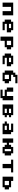

<svg xmlns="http://www.w3.org/2000/svg" viewBox="3539 -4187 734 7852"><g transform="rotate(90 3906.0 -261.0)"><path d="M86.8 0V-434H607.6V0H434V-347.2H260.4V0Z M1128.5 -347.2H954.9V-260.4H1128.5ZM954.9 -173.6V-86.8H1215.3V0H868.1V-86.8H781.2V-347.2H868.1V-434H1215.3V-347.2H1302.1V-173.6Z M1475.7 86.8V-434H1909.7V-347.2H1996.5V-173.6H1909.7V-86.8H1649.3V86.8ZM1649.3 -173.6H1822.9V-347.2H1649.3Z M2517.4 -347.2H2343.8V-260.4H2517.4ZM2343.8 -173.6V-86.8H2604.2V0H2256.9V-86.8H2170.1V-347.2H2256.9V-434H2604.2V-347.2H2691V-173.6Z M2951.4 0V-86.8H2864.6V-434H2951.4V-520.8H3038.2V-607.6H3385.4V-520.8H3125V-434H3038.2V-347.2H3298.6V-260.4H3385.4V-86.8H3298.6V0ZM3038.2 -86.8H3211.8V-260.4H3038.2Z M3645.8 0H3906.2V-86.8H3645.8V-173.6H3559V-434H3732.6V-173.6H3906.2V-434H4079.9V0H3993.1V86.8H3645.8Z M4253.5 0V-434H4687.5V-347.2H4774.3V-260.4H4687.5V-173.6H4774.3V-86.8H4687.5V0ZM4427.1 -260.4H4600.7V-347.2H4427.1ZM4427.1 -86.8H4600.7V-173.6H4427.1Z M5034.7 0V-86.8H4947.9V-173.6H5034.7V-260.4H5295.1V-347.2H5034.7V-434H5381.9V-347.2H5468.8V0ZM5121.5 -86.8H5295.1V-173.6H5121.5Z M6076.4 -86.8H6163.2V-347.2H6076.4ZM5902.8 -260.4V-347.2H5989.6V-434H6250V-347.2H6336.8V-86.8H6250V0H5989.6V-86.8H5902.8V-173.6H5816V0H5642.4V-434H5816V-260.4Z M6684 0V-347.2H6510.4V-434H7031.2V-347.2H6857.6V0Z M7378.5 -434V-347.2H7638.9V-260.4H7725.7V-86.8H7638.9V0H7204.9V-434ZM7378.5 -86.8H7552.1V-260.4H7378.5Z"/></g></svg>

Font: 8-bit Operator+ 8
Style: Bold
Weight: 700
Designer: GrandChaos9000
Version: Version 1.3.0 - August 1, 2014